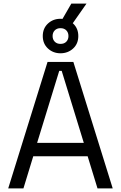

<svg xmlns="http://www.w3.org/2000/svg" viewBox="-20 -1043 670 1063"><path d="M109.8 0H25.5L243.2 -700H386.2L604 0H519.8L465.2 -178H164.2ZM308 -650.8 185.5 -252H444L321.5 -650.8ZM373 -900.2H304L375 -1023.2H459ZM314.8 -748Q274 -748 245.4 -774.6Q216.8 -801.2 216.8 -843.5Q216.8 -885.8 245.2 -912.4Q273.8 -939 314.8 -939Q356.5 -939 385 -912.5Q413.5 -886 413.5 -843.5Q413.5 -800.5 384.6 -774.2Q355.8 -748 314.8 -748ZM314.8 -800Q335.5 -800 347.2 -812.2Q359 -824.5 359 -843.5Q359 -862.5 347.2 -874.8Q335.5 -887 314.8 -887Q295 -887 283.1 -874.8Q271.2 -862.5 271.2 -843.5Q271.2 -824.5 283.1 -812.2Q295 -800 314.8 -800Z"/></svg>

Font: Space Grotesk Variable Light
Style: Regular
Weight: 300
Designer: Florian Karsten
Foundry: Florian Karsten
Version: Version 2.000